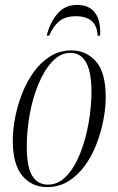

<svg xmlns="http://www.w3.org/2000/svg" viewBox="-20 -751 482 781"><path d="M172 10Q109 10 70.5 -36.5Q32 -83 32 -179Q32 -223 41.5 -272.5Q51 -322 70 -370.5Q89 -419 117.5 -458.5Q146 -498 184.5 -522Q223 -546 271 -546Q330 -546 370 -501.5Q410 -457 410 -355Q410 -312 400.5 -262.5Q391 -213 372.5 -165Q354 -117 325.5 -77.5Q297 -38 258.5 -14Q220 10 172 10ZM175 0Q218 0 251 -35.5Q284 -71 306.5 -128Q329 -185 340.5 -251Q352 -317 352 -377Q352 -459 330 -497.5Q308 -536 267 -536Q226 -536 193 -501Q160 -466 136.5 -409.5Q113 -353 101 -286.5Q89 -220 89 -156Q89 -70 111.5 -35Q134 0 175 0ZM170 -606Q183 -659 213.5 -695Q244 -731 293 -731Q345 -731 368 -697Q391 -663 387 -606H377Q374 -685 288 -685Q246 -685 221 -664.5Q196 -644 180 -606Z"/></svg>

Font: Noto Serif Display ExtraCondensed Light
Style: Italic
Weight: 300
Width: 2
Italic angle: -12°
Designer: Monotype Design Team
Foundry: Monotype Imaging Inc.
Version: Version 2.009